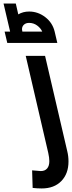

<svg xmlns="http://www.w3.org/2000/svg" viewBox="-111 -815 406 1082"><path d="M73 244 70 145Q112 149 119 149Q142 149 154.5 134.5Q167 120 167 93Q167 74 161 47L34 -500H143L268 37Q275 65 275 95Q275 164 234.5 205.5Q194 247 124 247Q99 247 73 244ZM212 -573H-70L-85 -637H-54L-91 -795H-22L-8 -734Q19 -750 53 -750Q103 -750 144 -718.5Q185 -687 197 -637ZM13 -650Q13 -647 15 -637H127Q118 -657 98 -671.5Q78 -686 53 -686Q35 -686 24 -676Q13 -666 13 -650Z"/></svg>

Font: Cairo SemiBold
Style: Italic
Weight: 600
Italic angle: -13°
Designer: Mohamed Gaber, Accademia di Belle Arti di Urbino and others
Foundry: Kief Type Foundry, Accademia di Belle Arti di Urbino and others
Version: Version 3.011